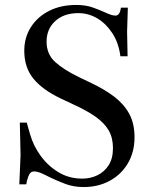

<svg xmlns="http://www.w3.org/2000/svg" viewBox="-20 -744 616 775"><path d="M318 11Q278 11 245.5 -1Q213 -13 182 -28Q157 -41 143 -46.5Q129 -52 118 -52Q105 -52 99 -41.5Q93 -31 89 -15L86 0H58L63 -118L60 -249H88L102 -200Q115 -155 144.5 -114.5Q174 -74 216.5 -48.5Q259 -23 312 -23Q345 -23 373 -36.5Q401 -50 418.5 -77Q436 -104 436 -146Q436 -188 418.5 -218Q401 -248 365.5 -273Q330 -298 277 -322L224 -347Q151 -382 114.5 -427Q78 -472 78 -539Q78 -593 105 -635Q132 -677 179 -700.5Q226 -724 287 -724Q326 -724 354 -714Q382 -704 404 -694Q431 -681 446 -681Q464 -681 468 -713H496L493 -616L495 -517H466Q459 -571 433.5 -610Q408 -649 372.5 -670Q337 -691 296 -691Q238 -691 203 -659Q168 -627 168 -576Q168 -525 203 -493.5Q238 -462 298 -433L348 -409Q403 -383 442 -353Q481 -323 502 -284Q523 -245 523 -190Q523 -130 496 -84.5Q469 -39 422.5 -14Q376 11 318 11Z"/></svg>

Font: Baskervville Medium
Style: Regular
Weight: 500
Version: Version 1.100